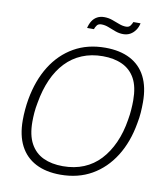

<svg xmlns="http://www.w3.org/2000/svg" viewBox="-93 -936 887 1026"><g transform="rotate(10 350.0 -423.5)"><path d="M304 12Q225 12 169.5 -17Q114 -46 85 -102Q56 -158 56 -240Q56 -268 58.5 -297Q61 -326 66 -355Q85 -461 133 -537.5Q181 -614 254.5 -656Q328 -698 424 -698Q504 -698 559.5 -669Q615 -640 643.5 -584Q672 -528 672 -446Q672 -418 670 -389.5Q668 -361 662 -331Q644 -226 595.5 -149Q547 -72 473.5 -30Q400 12 304 12ZM309 -35Q372 -35 422.5 -56Q473 -77 510.5 -117Q548 -157 573.5 -213.5Q599 -270 610 -340Q613 -356 614.5 -369.5Q616 -383 617 -396Q618 -409 618.5 -421.5Q619 -434 619 -446Q619 -520 594.5 -564.5Q570 -609 525 -630Q480 -651 419 -651Q357 -651 306.5 -630Q256 -609 218 -569Q180 -529 155 -472.5Q130 -416 118 -346Q115 -331 113 -317Q111 -303 110 -290Q109 -277 108.5 -265Q108 -253 108 -241Q108 -168 133 -122.5Q158 -77 203 -56Q248 -35 309 -35ZM309 -785Q314 -807 324.5 -823.5Q335 -840 351.5 -849Q368 -858 390 -858Q413 -858 434 -850.5Q455 -843 474.5 -835.5Q494 -828 512 -828Q528 -828 535.5 -838Q543 -848 547 -859H586Q582 -838 570 -821Q558 -804 541.5 -795Q525 -786 504 -786Q482 -786 460.5 -794Q439 -802 420 -809.5Q401 -817 382 -817Q365 -817 357.5 -807Q350 -797 346 -785Z"/></g></svg>

Font: Archivo SemiCondensed Thin
Style: Italic
Weight: 250
Width: 4
Italic angle: -10°
Designer: Hector Gatti
Foundry: Omnibus-Type
Version: Version 2.001